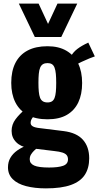

<svg xmlns="http://www.w3.org/2000/svg" viewBox="-20 -843 543 1059"><path d="M233 196Q171 196 123.5 183.5Q76 171 50 145Q24 119 24 80Q24 50 37.5 27Q51 4 75 -13Q99 -30 129 -41L189 -31Q177 -21 167 -11Q157 -1 150.5 10Q144 21 144 36Q144 59 168.5 70Q193 81 251 81Q301 81 328 71.5Q355 62 355 36Q355 22 348 13Q341 4 324.5 -1.5Q308 -7 279 -10L139 -27Q95 -33 69.5 -58.5Q44 -84 44 -121Q44 -156 65.5 -185Q87 -214 122 -243L174 -212Q164 -201 156.5 -189.5Q149 -178 149 -165Q149 -153 161 -146Q173 -139 202 -136L331 -120Q403 -111 437.5 -72Q472 -33 472 30Q472 84 448 121Q424 158 371.5 177Q319 196 233 196ZM242 -185Q176 -185 131.5 -209.5Q87 -234 64.5 -279Q42 -324 42 -386Q42 -451 65 -496Q88 -541 132.5 -564.5Q177 -588 242 -588Q304 -588 346.5 -563Q389 -538 411 -493Q433 -448 433 -385Q433 -323 412 -278.5Q391 -234 349 -209.5Q307 -185 242 -185ZM242 -278Q257 -278 266.5 -284Q276 -290 281 -303Q286 -316 288 -336.5Q290 -357 290 -386Q290 -415 288 -435.5Q286 -456 281 -469.5Q276 -483 266.5 -489Q257 -495 242 -495Q227 -495 217 -489Q207 -483 201.5 -470Q196 -457 194 -436Q192 -415 192 -386Q192 -358 194 -337.5Q196 -317 201 -304Q206 -291 216 -284.5Q226 -278 242 -278ZM401 -486 369 -529Q383 -555 406.5 -573Q430 -591 467 -608L503 -532Q493 -529 472.5 -520.5Q452 -512 431.5 -502.5Q411 -493 401 -486ZM172 -639 84 -823H193L245 -711L297 -823H406L318 -639Z"/></svg>

Font: Oswald SemiBold
Style: Regular
Weight: 600
Designer: Vernon Adams
Foundry: Vernon Adams
Version: Version 4.103;gftools[0.9.33.dev8+g029e19f]